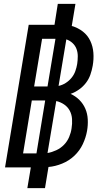

<svg xmlns="http://www.w3.org/2000/svg" viewBox="-20 -863 540 990"><path d="M121 107 139 0H6L128 -735H261L278 -843H369L350 -729Q382 -720 407 -700.5Q432 -681 445.5 -652.5Q459 -624 461.5 -591Q464 -558 458 -524Q454 -501 446 -478Q438 -455 423 -435.5Q408 -416 387.5 -401.5Q367 -387 344 -379Q370 -367 389.5 -347.5Q409 -328 420 -302.5Q431 -277 432.5 -247.5Q434 -218 429 -189Q423 -154 407 -120Q391 -86 363.5 -60Q336 -34 300.5 -19.5Q265 -5 230 -2L212 107ZM156 -417H225L266 -663H197ZM282 -420Q301 -424 318.5 -435Q336 -446 349 -462Q362 -478 368.5 -496.5Q375 -515 378 -533Q381 -553 381 -573Q381 -593 374.5 -610.5Q368 -628 354 -641Q340 -654 322 -660ZM99 -72H168L213 -345H144ZM225 -74Q248 -78 270.5 -88.5Q293 -99 310 -116.5Q327 -134 336.5 -156.5Q346 -179 349 -201Q353 -225 351.5 -249Q350 -273 339.5 -292.5Q329 -312 310.5 -324.5Q292 -337 270 -342Z"/></svg>

Font: Iosevka SS04 Medium Oblique
Style: Regular
Weight: 500
Italic angle: -9°
Monospace: yes
Designer: Belleve Invis
Foundry: Belleve Invis
Version: Version 19.0.0; ttfautohint (v1.8.4)